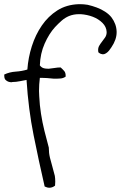

<svg xmlns="http://www.w3.org/2000/svg" viewBox="-20 -755 567 901"><path d="M502.9 -533.2Q498 -525.4 491.7 -517.6Q485.4 -509.8 477.5 -504.9Q469.7 -500 461.9 -500Q460.9 -500 460 -501Q451.2 -501 441.4 -509.8Q440.4 -515.6 440.4 -520.5Q440.4 -530.3 444.3 -538.1Q450.2 -548.8 458 -558.6Q465.8 -568.4 473.1 -579.1Q480.5 -589.8 480.5 -604.5Q479.5 -628.9 460.9 -647.5Q442.4 -666 415.5 -676.3Q388.7 -686.5 358.4 -688.5H350.6Q325.2 -688.5 303.7 -679.7Q285.2 -671.9 269.5 -658.2Q253.9 -644.5 238.3 -627.9Q210 -596.7 189.5 -550.3Q168.9 -503.9 167 -448.2Q174.8 -437.5 186.5 -434.6Q194.3 -432.6 204.1 -432.6H210Q222.7 -433.6 236.3 -436Q250 -438.5 264.6 -438.5Q273.4 -430.7 281.2 -421.9Q288.1 -414.1 288.1 -399.4V-395.5Q277.3 -387.7 263.7 -386.7Q254.9 -385.7 245.1 -385.7H233.4Q216.8 -386.7 200.2 -388.7Q188.5 -389.6 177.7 -389.6H167Q163.1 -358.4 163.1 -328.1Q163.1 -315.4 164.1 -303.7Q166 -261.7 172.4 -221.2Q178.7 -180.7 188.5 -141.1Q198.2 -101.6 209 -62.5Q209 -37.1 214.4 -15.1Q219.7 6.8 226.1 28.3Q232.4 49.8 237.3 70.3Q239.3 83 239.3 97.7Q239.3 106.4 238.3 116.2Q225.6 126 211.9 126Q201.2 126 189.5 120.1Q162.1 1 137.7 -120.6Q113.3 -242.2 104.5 -379.9Q92.8 -377.9 73.7 -374Q54.7 -370.1 38.1 -370.1Q36.1 -369.1 35.2 -369.1Q19.5 -369.1 9.8 -377Q0 -382.8 0 -399.4V-405.3Q24.4 -417 53.7 -418.9Q83 -420.9 108.4 -428.7Q112.3 -484.4 129.4 -538.1Q146.5 -591.8 176.3 -635.3Q206.1 -678.7 249 -706.1Q292 -733.4 349.6 -735.4H356.4Q373 -735.4 391.6 -732.4Q413.1 -727.5 434.1 -719.7Q455.1 -711.9 473.1 -700.2Q491.2 -688.5 502.9 -673.8Q526.4 -642.6 527.3 -606.4V-603.5Q527.3 -569.3 502.9 -533.2Z"/></svg>

Font: Crafty Girls
Style: Regular
Weight: 400
Designer: Crystal Kluge
Foundry: Font Diner, Inc DBA Tart Workshop
Version: Version 1.000